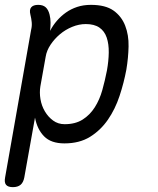

<svg xmlns="http://www.w3.org/2000/svg" viewBox="-32 -580 652 790"><path d="M174 -453Q186 -476 202.5 -495Q219 -514 239.5 -528.5Q260 -543 285.5 -551.5Q311 -560 342 -560Q402 -560 435 -536.5Q468 -513 483 -474.5Q498 -436 497 -389Q496 -342 488 -294Q478 -240 460 -185.5Q442 -131 412 -87.5Q382 -44 338.5 -17Q295 10 233 10Q178 10 149.5 -19Q121 -48 112 -96L68 150Q64 171 52.5 180.5Q41 190 21 190Q1 190 -7 180.5Q-15 171 -11 150L96 -457Q100 -473 98.5 -488.5Q97 -504 93 -520Q88 -540 96.5 -550Q105 -560 125 -560Q145 -560 156 -550Q167 -540 172 -520Q176 -504 176 -487Q176 -470 174 -453ZM321 -481Q293 -481 265 -469.5Q237 -458 214.5 -439Q192 -420 176 -396Q160 -372 156 -347L134 -224Q130 -199 134.5 -172Q139 -145 152.5 -122Q166 -99 186.5 -84Q207 -69 234 -69Q278 -69 308 -88Q338 -107 358 -138.5Q378 -170 389 -209.5Q400 -249 408 -290Q415 -329 415.5 -364Q416 -399 407 -425.5Q398 -452 377 -466.5Q356 -481 321 -481Z"/></svg>

Font: Maple Mono Light
Style: Italic
Weight: 300
Italic angle: -10°
Monospace: yes
Designer: subframe7536
Version: Version 7.000